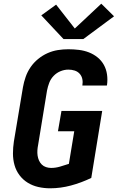

<svg xmlns="http://www.w3.org/2000/svg" viewBox="-20 -1009 640 1037"><path d="M251 8Q218 8 187 1Q156 -6 130 -22Q104 -38 85.5 -62.5Q67 -87 58.5 -117Q50 -147 50 -179.5Q50 -212 55 -245L104 -538Q109 -566 118.5 -593.5Q128 -621 145 -646Q162 -671 186 -690.5Q210 -710 237 -722Q264 -734 292.5 -738.5Q321 -743 349 -743Q378 -743 406.5 -739.5Q435 -736 460.5 -726Q486 -716 507 -699Q528 -682 541 -658.5Q554 -635 558 -607Q562 -579 558 -550Q558 -549 557.5 -548.5Q557 -548 557 -547H425Q425 -547 425 -547.5Q425 -548 425 -548Q428 -566 424.5 -582.5Q421 -599 410 -611Q399 -623 383 -628Q367 -633 349 -633Q328 -633 307 -624.5Q286 -616 270 -599.5Q254 -583 246 -562Q238 -541 234 -520L186 -227Q183 -212 182 -197.5Q181 -183 183 -169Q185 -155 190.5 -142.5Q196 -130 205.5 -120.5Q215 -111 228.5 -106.5Q242 -102 256 -102Q280 -102 304 -109Q328 -116 352 -124L381 -300H293L312 -410H532L473 -48Q419 -22 363 -7Q307 8 251 8ZM430 -798H323L203 -926L283 -984L384 -855L527 -989L596 -921Z"/></svg>

Font: Iosevka SS04 XBd Ex Obl
Style: Regular
Weight: 800
Width: 7
Italic angle: -9°
Monospace: yes
Designer: Belleve Invis
Foundry: Belleve Invis
Version: Version 19.0.0; ttfautohint (v1.8.4)